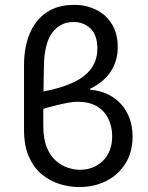

<svg xmlns="http://www.w3.org/2000/svg" viewBox="-20 -743 596 775"><path d="M300 12Q260.6 12 221.1 -0.1Q181.6 -12.2 149.1 -39Q116.6 -65.7 96.8 -109.9Q77 -154.1 77 -218.7V-480.1Q77 -550.9 99.3 -605.9Q121.7 -660.9 166.8 -692.2Q212 -723.4 280.4 -723.4Q326.8 -723.4 366.9 -704.2Q407 -685 431.1 -646.6Q455.3 -608.3 455.3 -552.1Q455.3 -498.1 427.5 -455Q399.8 -411.9 343.8 -384.9V-380.9Q397.5 -376.3 435.9 -350.7Q474.3 -325.2 494.7 -284.2Q515.1 -243.3 515.1 -191.8Q515.1 -128.5 486.1 -82.6Q457.1 -36.8 408.6 -12.4Q360.1 12 300 12ZM301.8 -57.7Q358.7 -57.7 395.8 -94.4Q432.8 -131.1 432.8 -193Q432.8 -230.2 418.2 -261.9Q403.6 -293.7 372.6 -313Q341.7 -332.2 292.7 -332.2Q280.7 -332.2 261.1 -329.3Q241.5 -326.4 210.8 -318.9Q180 -311.3 134.1 -297.7L121.2 -367.4Q192.7 -379 241.1 -396.1Q289.5 -413.1 318.4 -436Q347.3 -458.9 360.1 -486.3Q373 -513.7 373 -545.9Q373 -602 345 -628.1Q317.1 -654.2 277.5 -654.2Q221.9 -654.2 190.2 -610.2Q158.5 -566.2 157.3 -475.9Q156.6 -436.1 156 -404.1Q155.4 -372.1 155.1 -344.7Q154.8 -317.4 154.8 -291.1Q154.8 -264.9 154.8 -235Q154.8 -181.7 169.3 -147.1Q183.8 -112.6 206.8 -93Q229.8 -73.5 255 -65.6Q280.2 -57.7 301.8 -57.7Z"/></svg>

Font: Source Sans 3
Style: Regular
Weight: 200
Designer: Paul D. Hunt
Foundry: Adobe
Version: Version 3.046;hotconv 1.0.118;makeotfexe 2.5.65603